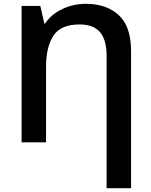

<svg xmlns="http://www.w3.org/2000/svg" viewBox="-20 -745 793 1005"><path d="M430 -725Q537 -725 601.5 -666Q666 -607 666 -477V240H538V-454Q538 -535 504 -576Q470 -617 396 -617Q298 -617 259.5 -558Q221 -499 221 -395V0H93V-714H191L212 -622H216Q249 -671 306.5 -698Q364 -725 430 -725Z"/></svg>

Font: Noto Sans SemiBold
Style: Regular
Weight: 600
Designer: Monotype Design Team
Foundry: Monotype Imaging Inc.
Version: Version 2.007